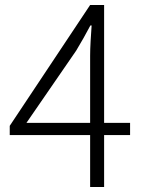

<svg xmlns="http://www.w3.org/2000/svg" viewBox="-20 -749 575 769"><path d="M341 -729H397V-257H501V-208H397V0H341V-208H19V-245ZM86 -257H341V-526Q341 -551 343 -586Q345 -621 347 -647H342Q329 -622 314.5 -596.5Q300 -571 285 -546Z"/></svg>

Font: Kinto Sans Light
Style: Regular
Weight: 300
Designer: Authors: Ryoko NISHIZUKA  (kana & ideographs); Paul D. Hunt (Latin, Greek & Cyrillic); Wenlong ZHANG  (bopomofo); Sandol
Foundry: Adobe Systems Incorporated, ookami Inc.
Version: Version 0.001